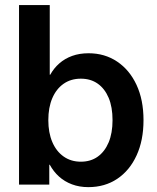

<svg xmlns="http://www.w3.org/2000/svg" viewBox="-20 -748 635 778"><path d="M337.9 10.3Q301.8 10.3 271.7 -1Q241.7 -12.2 219.2 -32.5Q196.8 -52.7 181.6 -80.6H179.7V0H57.1V-727.5H181.6V-445.3H183.6Q198.2 -471.7 220.5 -491.2Q242.7 -510.7 272.5 -521.5Q302.2 -532.2 338.9 -532.2Q404.3 -532.2 454.6 -498.5Q504.9 -464.8 533.2 -404.1Q561.5 -343.3 561.5 -261.2Q561.5 -179.2 533.4 -118.2Q505.4 -57.1 455.1 -23.4Q404.8 10.3 337.9 10.3ZM307.6 -92.8Q347.2 -92.8 375.7 -113Q404.3 -133.3 420.2 -170.9Q436 -208.5 436 -261.2Q436 -314.5 420.2 -351.8Q404.3 -389.2 375.7 -409.2Q347.2 -429.2 307.6 -429.2Q267.1 -429.2 237.5 -408.4Q208 -387.7 191.9 -350.1Q175.8 -312.5 175.8 -261.2Q175.8 -210.4 191.9 -172.6Q208 -134.8 237.8 -113.8Q267.6 -92.8 307.6 -92.8Z"/></svg>

Font: Inter 28pt SemiBold
Style: Regular
Weight: 600
Designer: Rasmus Andersson
Foundry: rsms
Version: Version 4.001;git-66647c0bb